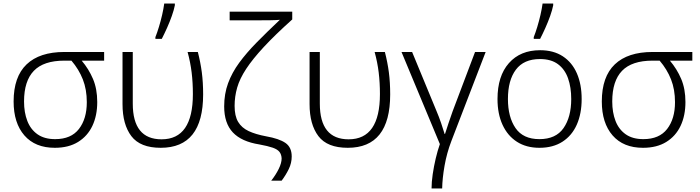

<svg xmlns="http://www.w3.org/2000/svg" viewBox="-20 -826 3960 1086"><path d="M530 -249Q530 -172 502.5 -114Q475 -56 421.5 -23Q368 10 290 10Q179 10 118 -60Q57 -130 57 -252Q57 -392 130.5 -462Q204 -532 344 -532H569V-483H442Q482 -436 506 -379.5Q530 -323 530 -249ZM116 -252Q116 -190 134.5 -142Q153 -94 192 -66.5Q231 -39 292 -39Q382 -39 426.5 -96.5Q471 -154 471 -248Q471 -320 448.5 -377Q426 -434 384 -483H344Q227 -483 171.5 -425.5Q116 -368 116 -252Z M889 10Q773 10 723 -56Q673 -122 673 -237V-532H731V-240Q731 -38 894 -38Q1071 -38 1071 -294Q1071 -358 1064 -416Q1057 -474 1041 -532H1099Q1114 -474 1121.5 -417Q1129 -360 1129 -292Q1129 10 889 10ZM859 -606V-616Q869 -641 879 -674Q889 -707 897 -741.5Q905 -776 909 -806H969V-796Q964 -770 952 -736Q940 -702 924.5 -667.5Q909 -633 895 -606Z M1630 59Q1630 96 1613.5 130Q1597 164 1573 196H1514Q1540 163 1556.5 129.5Q1573 96 1573 70Q1572 48 1561 33.5Q1550 19 1523 9.5Q1496 0 1447 -9Q1346 -25 1297 -77Q1248 -129 1248 -224Q1248 -295 1270 -355Q1292 -415 1333 -471Q1374 -527 1432 -586Q1490 -645 1563 -714Q1545 -712 1509 -711.5Q1473 -711 1433 -711H1279V-760H1633V-716Q1535 -628 1472 -560Q1409 -492 1372.5 -436.5Q1336 -381 1321.5 -330.5Q1307 -280 1307 -227Q1307 -170 1327 -136.5Q1347 -103 1386.5 -84.5Q1426 -66 1485 -55Q1559 -42 1594.5 -17.5Q1630 7 1630 59Z M1947 10Q1831 10 1781 -56Q1731 -122 1731 -237V-532H1789V-240Q1789 -38 1952 -38Q2129 -38 2129 -294Q2129 -358 2122 -416Q2115 -474 2099 -532H2157Q2172 -474 2179.5 -417Q2187 -360 2187 -292Q2187 10 1947 10Z M2727 -532 2533 -28Q2507 40 2494.5 111.5Q2482 183 2481 240H2421Q2421 204 2427.5 159.5Q2434 115 2444.5 70.5Q2455 26 2468 -11L2251 -532H2311L2449 -198Q2463 -165 2475 -130Q2487 -95 2495 -68H2497Q2505 -93 2517 -129.5Q2529 -166 2540 -196L2667 -532Z M3270 -266Q3270 -183 3242.5 -121Q3215 -59 3161.5 -24.5Q3108 10 3031 10Q2957 10 2904 -24Q2851 -58 2822.5 -120Q2794 -182 2794 -266Q2794 -396 2858.5 -469Q2923 -542 3035 -542Q3111 -542 3163.5 -507.5Q3216 -473 3243 -411Q3270 -349 3270 -266ZM2853 -266Q2853 -164 2896 -101.5Q2939 -39 3031 -39Q3124 -39 3167.5 -101.5Q3211 -164 3211 -266Q3211 -332 3193 -383Q3175 -434 3136 -463Q3097 -492 3034 -492Q2943 -492 2898 -432Q2853 -372 2853 -266ZM2999 -606V-616Q3009 -641 3019 -674Q3029 -707 3037 -741.5Q3045 -776 3049 -806H3109V-796Q3104 -770 3092 -736Q3080 -702 3064.5 -667.5Q3049 -633 3035 -606Z M3857 -249Q3857 -172 3829.5 -114Q3802 -56 3748.5 -23Q3695 10 3617 10Q3506 10 3445 -60Q3384 -130 3384 -252Q3384 -392 3457.5 -462Q3531 -532 3671 -532H3896V-483H3769Q3809 -436 3833 -379.5Q3857 -323 3857 -249ZM3443 -252Q3443 -190 3461.5 -142Q3480 -94 3519 -66.5Q3558 -39 3619 -39Q3709 -39 3753.5 -96.5Q3798 -154 3798 -248Q3798 -320 3775.5 -377Q3753 -434 3711 -483H3671Q3554 -483 3498.5 -425.5Q3443 -368 3443 -252Z"/></svg>

Font: BC Sans Light
Style: Regular
Weight: 300
Designer: Monotype Design Team
Foundry: Monotype Imaging Inc.
Version: Version 2.000;GOOG;noto-source:20170915:90ef993387c0